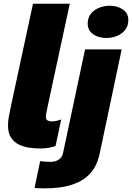

<svg xmlns="http://www.w3.org/2000/svg" viewBox="-20 -802 724 1054"><path d="M200.5 13Q172.5 13 141.8 8.8Q111 4.5 84.2 -8.2Q57.5 -21 40.8 -46.2Q24 -71.5 24 -114Q24 -134.5 27.5 -155.8Q31 -177 37.5 -207.5L161 -781.5H363L241 -215Q235.5 -188.5 233.8 -178.5Q232 -168.5 232 -158.5Q232 -145.5 241.8 -140.5Q251.5 -135.5 264 -135.5Q277 -135.5 291 -138.8Q305 -142 316 -146.5L285 -0.5Q269.5 5 249.8 9Q230 13 200.5 13ZM224 232Q209 232 194.2 231.2Q179.5 230.5 169.5 230L200.5 82.5Q210.5 84 225 85.2Q239.5 86.5 255 86.5Q279 86.5 293.8 79.2Q308.5 72 316 61.2Q323.5 50.5 325.5 40.5L447 -531H648L526.5 44.5Q519.5 77.5 503 110.5Q486.5 143.5 453.2 171Q420 198.5 364.5 215.2Q309 232 224 232ZM563.5 -593.5Q521.5 -593.5 491.5 -614Q461.5 -634.5 461.5 -672.5Q461.5 -704.5 478.8 -726.2Q496 -748 523.8 -759.2Q551.5 -770.5 582.5 -770.5Q624 -770.5 654.2 -750.2Q684.5 -730 684.5 -691.5Q684.5 -660 667.2 -638Q650 -616 622.5 -604.8Q595 -593.5 563.5 -593.5Z"/></svg>

Font: Epilogue Black
Style: Italic
Weight: 900
Italic angle: -12°
Designer: Tyler Finck
Foundry: Etcetera Type Co
Version: Version 2.111